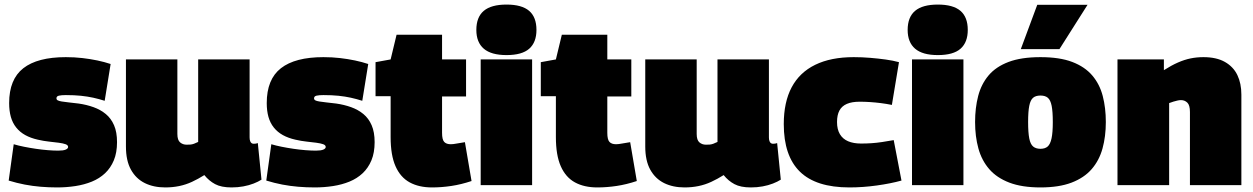

<svg xmlns="http://www.w3.org/2000/svg" viewBox="-20 -810 5483 840"><path d="M18 -20 40 -179Q60 -173 85 -168Q110 -163 137 -159Q164 -155 189.5 -153Q215 -151 235 -151Q257 -151 267.5 -155.5Q278 -160 278 -167Q278 -175 267 -179Q256 -183 237 -185.5Q218 -188 194.5 -190.5Q171 -193 145 -199Q114 -206 90.5 -219Q67 -232 51 -252Q35 -272 27.5 -298.5Q20 -325 20 -359Q20 -463 82 -511.5Q144 -560 268 -560Q306 -560 340.5 -556Q375 -552 406 -545.5Q437 -539 464 -530L438 -369Q413 -377 388 -382.5Q363 -388 334 -391Q305 -394 268 -394Q249 -394 238 -391.5Q227 -389 227 -380Q227 -374 232.5 -371Q238 -368 250 -366Q262 -364 280.5 -362Q299 -360 324 -357Q359 -352 389.5 -341Q420 -330 443 -311Q466 -292 479 -262Q492 -232 492 -188Q492 -142 478 -108.5Q464 -75 439.5 -52Q415 -29 382 -15.5Q349 -2 310 4Q271 10 230 10Q193 10 157.5 7Q122 4 88 -2.5Q54 -9 18 -20Z M703 10Q652 10 613.5 -9Q575 -28 553 -67.5Q531 -107 531 -169V-550H756V-224Q756 -197 768 -187Q780 -177 796 -177Q805 -177 812.5 -177.5Q820 -178 828.5 -181Q837 -184 847 -189V-550H1072V-209Q1072 -199 1074.5 -192.5Q1077 -186 1081 -183.5Q1085 -181 1090 -181Q1100 -181 1108 -184L1124 -24Q1110 -15 1089.5 -7Q1069 1 1044.5 5.5Q1020 10 993 10Q948 10 921 -4.5Q894 -19 874 -44Q847 -27 820 -14.5Q793 -2 764 4Q735 10 703 10Z M1145 -20 1167 -179Q1187 -173 1212 -168Q1237 -163 1264 -159Q1291 -155 1316.5 -153Q1342 -151 1362 -151Q1384 -151 1394.5 -155.5Q1405 -160 1405 -167Q1405 -175 1394 -179Q1383 -183 1364 -185.5Q1345 -188 1321.5 -190.5Q1298 -193 1272 -199Q1241 -206 1217.5 -219Q1194 -232 1178 -252Q1162 -272 1154.5 -298.5Q1147 -325 1147 -359Q1147 -463 1209 -511.5Q1271 -560 1395 -560Q1433 -560 1467.5 -556Q1502 -552 1533 -545.5Q1564 -539 1591 -530L1565 -369Q1540 -377 1515 -382.5Q1490 -388 1461 -391Q1432 -394 1395 -394Q1376 -394 1365 -391.5Q1354 -389 1354 -380Q1354 -374 1359.5 -371Q1365 -368 1377 -366Q1389 -364 1407.5 -362Q1426 -360 1451 -357Q1486 -352 1516.5 -341Q1547 -330 1570 -311Q1593 -292 1606 -262Q1619 -232 1619 -188Q1619 -142 1605 -108.5Q1591 -75 1566.5 -52Q1542 -29 1509 -15.5Q1476 -2 1437 4Q1398 10 1357 10Q1320 10 1284.5 7Q1249 4 1215 -2.5Q1181 -9 1145 -20Z M1870 10Q1813 10 1772.5 -12Q1732 -34 1710.5 -82.5Q1689 -131 1689 -210V-389H1623V-538L1689 -550L1715 -658H1914V-550H2019V-388H1914V-229Q1914 -199 1923.5 -189Q1933 -179 1952 -179Q1963 -179 1978 -182Q1993 -185 2014 -188L2043 -18Q1998 -3 1955 3.5Q1912 10 1870 10Z M2196 -569Q2129 -569 2096.5 -597Q2064 -625 2064 -679Q2064 -735 2096.5 -762.5Q2129 -790 2196 -790Q2263 -790 2295 -762.5Q2327 -735 2327 -679Q2327 -625 2295.5 -597Q2264 -569 2196 -569ZM2083 0V-550H2308V0Z M2593 10Q2536 10 2495.5 -12Q2455 -34 2433.5 -82.5Q2412 -131 2412 -210V-389H2346V-538L2412 -550L2438 -658H2637V-550H2742V-388H2637V-229Q2637 -199 2646.5 -189Q2656 -179 2675 -179Q2686 -179 2701 -182Q2716 -185 2737 -188L2766 -18Q2721 -3 2678 3.5Q2635 10 2593 10Z M2975 10Q2924 10 2885.5 -9Q2847 -28 2825 -67.5Q2803 -107 2803 -169V-550H3028V-224Q3028 -197 3040 -187Q3052 -177 3068 -177Q3077 -177 3084.5 -177.5Q3092 -178 3100.5 -181Q3109 -184 3119 -189V-550H3344V-209Q3344 -199 3346.5 -192.5Q3349 -186 3353 -183.5Q3357 -181 3362 -181Q3372 -181 3380 -184L3396 -24Q3382 -15 3361.5 -7Q3341 1 3316.5 5.5Q3292 10 3265 10Q3220 10 3193 -4.5Q3166 -19 3146 -44Q3119 -27 3092 -14.5Q3065 -2 3036 4Q3007 10 2975 10Z M3409 -267Q3409 -363 3443.5 -428Q3478 -493 3546.5 -526.5Q3615 -560 3715 -560Q3751 -560 3787 -557Q3823 -554 3855.5 -549.5Q3888 -545 3913 -538L3882 -351Q3857 -356 3833 -359Q3809 -362 3786 -363.5Q3763 -365 3741 -365Q3707 -365 3685 -355.5Q3663 -346 3652.5 -326.5Q3642 -307 3642 -276Q3642 -244 3654.5 -223Q3667 -202 3690.5 -192Q3714 -182 3747 -182Q3771 -182 3793 -183.5Q3815 -185 3838.5 -188.5Q3862 -192 3890 -197L3924 -20Q3877 -7 3816 1.5Q3755 10 3696 10Q3550 10 3479.5 -59Q3409 -128 3409 -267Z M4083 -569Q4016 -569 3983.5 -597Q3951 -625 3951 -679Q3951 -735 3983.5 -762.5Q4016 -790 4083 -790Q4150 -790 4182 -762.5Q4214 -735 4214 -679Q4214 -625 4182.5 -597Q4151 -569 4083 -569ZM3970 0V-550H4195V0Z M4246 -276Q4246 -338 4259.5 -390Q4273 -442 4305 -480Q4337 -518 4392.5 -539Q4448 -560 4532 -560Q4616 -560 4671 -539Q4726 -518 4758.5 -480Q4791 -442 4804.5 -390Q4818 -338 4818 -276Q4818 -213 4803.5 -160.5Q4789 -108 4756 -70Q4723 -32 4668 -11Q4613 10 4532 10Q4451 10 4396 -11Q4341 -32 4308 -70Q4275 -108 4260.5 -160.5Q4246 -213 4246 -276ZM4478 -276Q4478 -230 4483 -204.5Q4488 -179 4500 -169Q4512 -159 4532 -159Q4552 -159 4563.5 -169Q4575 -179 4580.5 -204.5Q4586 -230 4586 -276Q4586 -322 4581 -347Q4576 -372 4564.5 -382Q4553 -392 4532 -392Q4511 -392 4499.5 -382Q4488 -372 4483 -347Q4478 -322 4478 -276ZM4446 -595 4518 -789H4738L4615 -595Z M4869 0V-550H5072V-503Q5105 -524 5133.5 -536.5Q5162 -549 5189 -554.5Q5216 -560 5245 -560Q5302 -560 5339 -539Q5376 -518 5393.5 -481.5Q5411 -445 5411 -396V0H5186V-320Q5186 -350 5174.5 -361Q5163 -372 5147 -372Q5139 -372 5131 -370Q5123 -368 5114 -365.5Q5105 -363 5095 -359V0Z"/></svg>

Font: Georama Black
Style: Regular
Weight: 900
Designer: Jean-Baptiste Levee
Foundry: Production Type
Version: Version 1.001